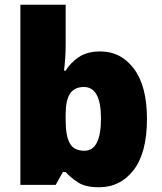

<svg xmlns="http://www.w3.org/2000/svg" viewBox="-20 -780 683 810"><path d="M257 -588Q257 -559 255 -532Q253 -505 250 -482H257Q278 -516 313 -539.5Q348 -563 404 -563Q490 -563 545 -490Q600 -417 600 -278Q600 -136 544 -63Q488 10 398 10Q340 10 309 -10.5Q278 -31 257 -54H245L215 0H66V-760H257ZM334 -413Q294 -413 275.5 -385Q257 -357 257 -298V-271Q257 -207 274.5 -175.5Q292 -144 336 -144Q406 -144 406 -280Q406 -413 334 -413Z"/></svg>

Font: Noto Sans Gurmukhi UI Black
Style: Regular
Weight: 900
Designer: Jelle Bosma - Monotype Design Team
Foundry: Monotype Imaging Inc.
Version: Version 2.004; ttfautohint (v1.8.4.7-5d5b)